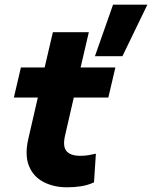

<svg xmlns="http://www.w3.org/2000/svg" viewBox="-20 -787 647 817"><path d="M607 -767 501 -548H384L461 -767ZM266 10Q208 10 164.5 -13Q121 -36 103 -81.5Q85 -127 100 -194L141 -372H39L69 -500H170L205 -650H358L323 -500H471L441 -372H294L257 -211Q246 -164 263 -144Q280 -124 321 -124Q340 -124 355.5 -126.5Q371 -129 388 -133L380 -11Q354 1 325 5.5Q296 10 266 10Z"/></svg>

Font: Prodigy Sans
Style: Bold Italic
Weight: 700
Italic angle: -13°
Designer: Wei Huang
Foundry: Wei Huang
Version: Version 1.003; ttfautohint (v1.8.3)